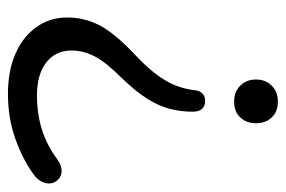

<svg xmlns="http://www.w3.org/2000/svg" viewBox="-138 -392 719 483"><g transform="rotate(90 221.5 -150.5)"><path d="M216 189Q159 189 116 170.5Q73 152 48.5 118Q24 84 24 40Q24 -3 43.5 -41Q63 -79 116 -129Q148 -159 166.5 -183.5Q185 -208 194.5 -231.5Q204 -255 207 -281Q208 -293 215 -300Q222 -307 234 -307Q247 -307 254 -299Q261 -291 261 -276Q261 -245 253.5 -217Q246 -189 227.5 -160Q209 -131 176 -97Q136 -57 121.5 -28.5Q107 0 107 29Q107 69 137 92.5Q167 116 220 116Q266 116 306 103.5Q346 91 382 64Q397 54 409.5 54Q422 54 430.5 61.5Q439 69 441 80Q443 91 437.5 103Q432 115 418 125Q379 153 327.5 171Q276 189 216 189ZM235 -380Q211 -380 195.5 -395.5Q180 -411 180 -435Q180 -459 195.5 -474.5Q211 -490 235 -490Q261 -490 275.5 -474.5Q290 -459 290 -435Q290 -411 275.5 -395.5Q261 -380 235 -380Z"/></g></svg>

Font: Nunito ExtraLight
Style: Regular
Weight: 400
Version: Version 3.602